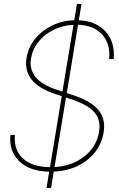

<svg xmlns="http://www.w3.org/2000/svg" viewBox="-20 -838 590 949"><path d="M210 90.8 223.1 10.7Q126 8.8 74.7 -41.5Q23.4 -91.8 31.7 -170.9H53.7Q47.4 -96.7 93.3 -54.7Q139.2 -12.7 227.1 -11.7L285.2 -362.8L252.9 -373.5Q90.3 -426.8 111.3 -552.2Q120.1 -604.5 153.3 -645.8Q186.5 -687 237.1 -711.7Q287.6 -736.3 347.2 -738.3L360.4 -818.4H382.8L369.6 -737.8Q457 -733.9 503.4 -680.4Q549.8 -627 541.5 -545.9H519.5Q526.4 -620.6 485.8 -666.5Q445.3 -712.4 365.7 -715.8L310.1 -377.9L338.9 -368.7Q428.2 -339.4 465.8 -294.9Q503.4 -250.5 492.2 -183.1Q482.9 -128.4 449.7 -85.9Q416.5 -43.5 364.3 -18.1Q312 7.3 245.6 10.3L232.4 90.8ZM249.5 -12.2Q336.9 -17.6 397 -64.9Q457 -112.3 469.7 -186Q479.5 -244.1 447.5 -282Q415.5 -319.8 331.1 -347.7L306.2 -356ZM288.6 -385.3 343.3 -715.3Q290.5 -712.9 245.6 -690.9Q200.7 -668.9 170.9 -632.3Q141.1 -595.7 133.3 -549.3Q115.2 -441.9 260.3 -394.5Z"/></svg>

Font: Inter Display Thin
Style: Italic
Weight: 100
Italic angle: -9.39999°
Designer: Rasmus Andersson
Foundry: rsms
Version: Version 4.000;git-a52131595